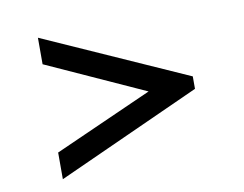

<svg xmlns="http://www.w3.org/2000/svg" viewBox="-58 -600 782 616"><g transform="rotate(-10 333.0 -292.5)"><path d="M567.9 -314.5 100.1 -522.9V-436.5L419.9 -291.5L100.1 -148.9V-62L567.9 -273.9Z"/></g></svg>

Font: HeadlandOne
Style: Regular
Weight: 400
Designer: Gary Lonergan
Foundry: Sorkin Type Co.
Version: Version 1.002